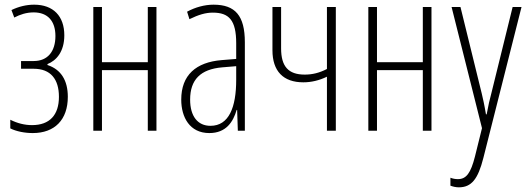

<svg xmlns="http://www.w3.org/2000/svg" viewBox="-20 -559 2255 821"><path d="M120 10C214 10 270 -47 270 -145C270 -215 241 -262 183 -281V-285C221 -300 255 -338 255 -408C255 -490 208 -539 126 -539C93 -539 60 -531 29 -516L41 -484C66 -497 93 -506 124 -506C184 -506 217 -469 217 -405C217 -339 184 -298 124 -298H70V-265H124C197 -265 232 -220 232 -145C232 -67 192 -24 117 -24C85 -24 54 -32 24 -47V-10C50 3 86 10 120 10Z M379 0H416V-259H612V0H649V-529H612V-293H416V-529H379Z M875 10C947 10 977 -38 992 -89H994L997 0H1027V-378C1027 -492 986 -539 893 -539C855 -539 815 -528 780 -509L790 -477C829 -496 859 -505 890 -505C959 -505 990 -473 990 -374V-307L928 -302C818 -293 755 -238 755 -133C755 -58 791 10 875 10ZM880 -21C826 -21 793 -61 793 -133C793 -218 837 -263 930 -271L990 -276V-218C990 -100 959 -21 880 -21Z M1378 0H1416V-529H1378V-264C1345 -247 1315 -240 1283 -240C1213 -240 1182 -275 1182 -352V-529H1145V-344C1145 -255 1191 -207 1277 -207C1311 -207 1345 -215 1378 -231Z M1555 0H1592V-259H1788V0H1825V-529H1788V-293H1592V-529H1555Z M1942 242C1996 242 2024 207 2047 116L2210 -529H2172L2081 -160C2074 -134 2068 -109 2061 -70H2058C2054 -89 2054 -100 2040 -159L1949 -529H1911L2041 -11L2011 110C1993 181 1974 207 1938 207C1927 207 1916 205 1906 201V235C1917 239 1929 242 1942 242Z"/></svg>

Font: Noto Sans ExtraCondensed ExtraLight
Style: Regular
Weight: 200
Width: 2
Designer: Monotype Design Team
Foundry: Monotype Imaging Inc.
Version: Version 2.013